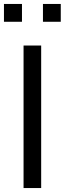

<svg xmlns="http://www.w3.org/2000/svg" viewBox="-39 -950 327 970"><path d="M-19 -840V-930H72V-840ZM178 -840V-930H268V-840ZM80 0V-720H169V0Z"/></svg>

Font: Manrope Medium
Style: Medium
Weight: 500
Designer: Mikhail Sharanda
Foundry: Mikhail Sharanda
Version: Version 4.000;hotconv 1.0.109;makeotfexe 2.5.65596